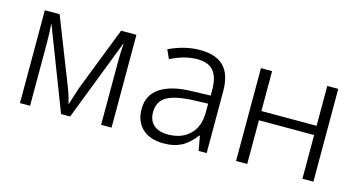

<svg xmlns="http://www.w3.org/2000/svg" viewBox="-64 -799 1989 1065"><g transform="rotate(15 930.0 -266.5)"><path d="M87 -533H172L316 -166Q337 -114 348 -66H350Q374 -142 381 -163L525 -533H613V0H553V-359Q553 -418 557 -466H555L375 0H323L143 -467H141Q145 -418 145 -356V0H87Z M747 -144Q747 -224 811 -266.5Q875 -309 998 -311L1098 -314V-348Q1098 -420 1068.5 -455Q1039 -490 975 -490Q902 -490 822 -449L799 -500Q890 -543 977 -543Q1069 -543 1114 -497Q1159 -451 1159 -355V0H1113L1098 -83H1094Q1055 -32 1013.5 -11Q972 10 913 10Q835 10 791 -31Q747 -72 747 -144ZM1096 -217V-267L1008 -264Q904 -259 858.5 -231Q813 -203 813 -142Q813 -95 842 -69.5Q871 -44 923 -44Q1003 -44 1049.5 -90Q1096 -136 1096 -217Z M1328 -533H1392V-304H1709V-533H1772V0H1709V-251H1392V0H1328Z"/></g></svg>

Font: OpenSansMMV
Style: Light
Weight: 300
Foundry: Ascender Corporation
Version: Version 4.001